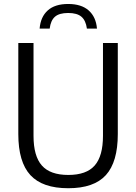

<svg xmlns="http://www.w3.org/2000/svg" viewBox="-20 -962 703 991"><path d="M332.5 9.5Q199 9.5 136.8 -58.2Q74.5 -126 74.5 -270V-740H153V-261Q153 -156.5 196 -107.8Q239 -59 332.5 -59Q426 -59 468.8 -107.8Q511.5 -156.5 511.5 -261V-740H588V-270Q588 -126 526.5 -58.2Q465 9.5 332.5 9.5ZM184.5 -814.5Q189.5 -875 226.5 -908.2Q263.5 -941.5 332 -941.5Q400 -941.5 437.8 -908Q475.5 -874.5 480.5 -814.5H428.5Q423 -856 400.5 -875.5Q378 -895 332 -895Q285.5 -895 263.5 -875.5Q241.5 -856 236.5 -814.5Z"/></svg>

Font: Encode Sans SmCnd
Style: Regular
Weight: 400
Width: 4
Designer: Multiple Designers
Foundry: Impallari Type
Version: Version 3.002; ttfautohint (v1.8.3) -l 8 -r 50 -G 200 -x 14 